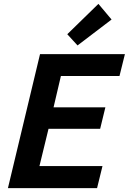

<svg xmlns="http://www.w3.org/2000/svg" viewBox="-20 -973 666 993"><path d="M21 0 187 -693H626L598 -580H295L257 -418H525L498 -307H231L184 -114H510L482 0ZM381 -738 328 -796 489 -953 557 -872Z"/></svg>

Font: Ubuntu Sans
Style: Bold Italic
Weight: 700
Italic angle: -13.5°
Designer: Dalton Maag Ltd
Foundry: Dalton Maag Ltd
Version: Version 1.006